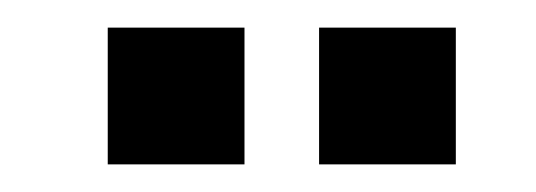

<svg xmlns="http://www.w3.org/2000/svg" viewBox="-20 -774 388 139"><path d="M211 -655V-754H310V-655ZM58 -655V-754H157V-655Z"/></svg>

Font: Big Shoulders Display Thin Black
Style: Regular
Weight: 900
Version: Version 2.002